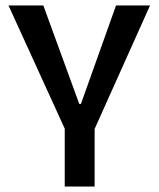

<svg xmlns="http://www.w3.org/2000/svg" viewBox="-20 -680 578 700"><path d="M216 0V-211L11 -660H138L269 -301H275L403 -660H527L325 -210V0Z"/></svg>

Font: Bricolage Grotesque SemiCondensed Medium
Style: Regular
Weight: 500
Width: 4
Designer: Mathieu Triay
Foundry: Atelier Triay
Version: Version 1.001;gftools[0.9.33.dev8+g029e19f]